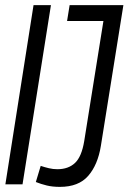

<svg xmlns="http://www.w3.org/2000/svg" viewBox="-20 -720 502 750"><path d="M1 0 111 -700H179L68 0ZM120 -9 139 -72Q154 -67 170.5 -63Q187 -59 204 -59Q247 -59 273 -83.5Q299 -108 309 -169L384 -638H242L252 -700H462L374 -150Q362 -76 324.5 -33Q287 10 214 10Q185 10 162.5 4.5Q140 -1 120 -9Z"/></svg>

Font: Georama Condensed
Style: Italic
Weight: 400
Width: 3
Italic angle: -9°
Designer: Jean-Baptiste Levee
Foundry: Production Type
Version: Version 1.000